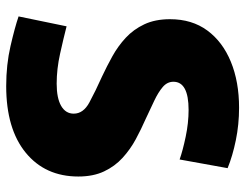

<svg xmlns="http://www.w3.org/2000/svg" viewBox="-106 -674 792 620"><g transform="rotate(90 290.0 -364.0)"><path d="M258 12Q189 12 128.5 -2Q68 -16 33 -28L65 -183Q104 -173 153.5 -162Q203 -151 250 -151Q297 -151 322 -165.5Q347 -180 347 -206Q347 -237 311 -256.5Q275 -276 226 -298Q194 -313 161.5 -331Q129 -349 102 -374Q75 -399 58.5 -434Q42 -469 42 -517Q42 -588 78.5 -637.5Q115 -687 179.5 -713.5Q244 -740 328 -740Q382 -740 433 -729.5Q484 -719 523 -703L495 -548Q467 -558 422 -567.5Q377 -577 335 -577Q244 -577 244 -528Q244 -508 261 -493.5Q278 -479 305.5 -466Q333 -453 365 -438Q397 -424 429.5 -406.5Q462 -389 489.5 -364Q517 -339 533.5 -304Q550 -269 550 -221Q550 -114 473 -51Q396 12 258 12Z"/></g></svg>

Font: Murecho Black
Style: Regular
Weight: 900
Designer: Neil Summerour
Foundry: Positype
Version: Version 1.010; ttfautohint (v1.8.3)